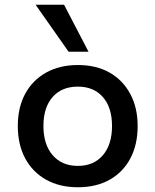

<svg xmlns="http://www.w3.org/2000/svg" viewBox="-20 -780 655 809"><path d="M308 9Q231 9 174 -23Q117 -55 86 -113Q55 -171 55 -249Q55 -327 86 -384.5Q117 -442 174 -474Q231 -506 308 -506Q386 -506 442 -474Q498 -442 529 -384Q560 -326 560 -249Q560 -171 529.5 -113Q499 -55 442.5 -23Q386 9 308 9ZM308 -81Q375 -81 413.5 -126Q452 -171 452 -249Q452 -327 413.5 -371Q375 -415 308 -415Q240 -415 201.5 -371Q163 -327 163 -249Q163 -171 202 -126Q241 -81 308 -81ZM269 -562 130 -760H250L353 -562Z"/></svg>

Font: Nunito Sans 8pt SemiBold
Style: Regular
Weight: 600
Version: Version 3.101;gftools[0.9.27]